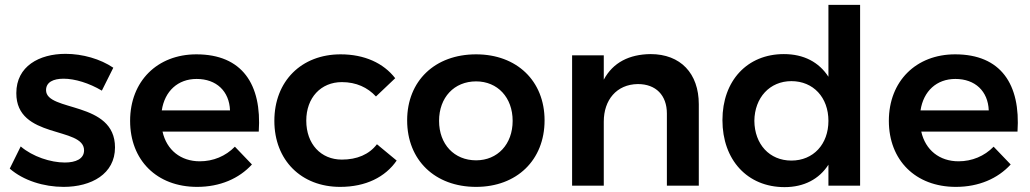

<svg xmlns="http://www.w3.org/2000/svg" viewBox="-20 -762 4228 788"><path d="M398 -390 445 -484C392 -520 319 -541 249 -541C141 -541 47 -490 47 -380C46 -190 325 -244 325 -145C325 -110 291 -95 246 -95C188 -95 114 -119 65 -161L20 -70C76 -21 160 5 241 5C355 5 452 -48 452 -157C452 -349 169 -302 169 -392C169 -425 199 -439 241 -439C287 -439 346 -421 398 -390Z M786 -539C626 -539 514 -429 514 -266C514 -105 623 5 789 5C883 5 961 -29 1014 -87L944 -160C906 -121 855 -100 800 -100C722 -100 664 -146 647 -222H1042C1055 -416 974 -539 786 -539ZM924 -309H644C656 -388 710 -438 787 -438C868 -438 921 -388 924 -309Z M1523 -366 1602 -441C1554 -503 1476 -539 1378 -539C1217 -539 1106 -429 1106 -266C1106 -105 1216 5 1376 5C1481 5 1561 -35 1608 -103L1527 -170C1495 -128 1445 -107 1383 -107C1297 -107 1237 -171 1237 -267C1237 -361 1297 -425 1383 -425C1442 -425 1489 -403 1523 -366Z M1934 -539C1765 -539 1651 -430 1651 -268C1651 -105 1765 5 1934 5C2101 5 2215 -105 2215 -268C2215 -430 2101 -539 1934 -539ZM1934 -428C2022 -428 2084 -362 2084 -266C2084 -170 2022 -104 1934 -104C1844 -104 1782 -170 1782 -266C1782 -362 1844 -428 1934 -428Z M2650 -540C2563 -539 2496 -506 2458 -435V-535H2328V0H2458V-263C2458 -351 2510 -416 2598 -417C2672 -417 2717 -371 2717 -296V0H2848V-334C2848 -461 2773 -540 2650 -540Z M3510 -742H3380V-447C3341 -507 3279 -540 3197 -540C3047 -540 2945 -431 2945 -269C2945 -106 3047 6 3200 6C3280 6 3342 -27 3380 -86V0H3510ZM3228 -103C3138 -103 3077 -170 3076 -266C3077 -361 3139 -429 3228 -429C3318 -429 3380 -362 3380 -266C3380 -170 3318 -103 3228 -103Z M3900 -539C3740 -539 3628 -429 3628 -266C3628 -105 3737 5 3903 5C3997 5 4075 -29 4128 -87L4058 -160C4020 -121 3969 -100 3914 -100C3836 -100 3778 -146 3761 -222H4156C4169 -416 4088 -539 3900 -539ZM4038 -309H3758C3770 -388 3824 -438 3901 -438C3982 -438 4035 -388 4038 -309Z"/></svg>

Font: Montserrat_SPRD_medium Medium
Style: Regular
Weight: 400
Designer: Julieta Ulanovsky edited by Nelly Hempel
Foundry: Julieta Ulanovsky
Version: Version 4.000;PS 004.000;hotconv 1.0.88;makeotf.lib2.5.64775